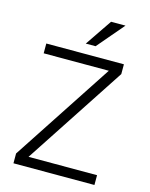

<svg xmlns="http://www.w3.org/2000/svg" viewBox="-129 -960 813 1042"><g transform="rotate(15 277.5 -439.5)"><path d="M505 0H50V-55L420 -619H54V-674H490V-619L120 -55H505ZM316 -729H261L363 -879H444Z"/></g></svg>

Font: Hind Vadodara Light
Style: Regular
Weight: 300
Designer: Hitesh Malaviya
Foundry: Indian Type Foundry
Version: Version 1.000;PS 1.0;hotconv 1.0.86;makeotf.lib2.5.63406; tt